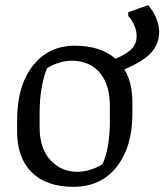

<svg xmlns="http://www.w3.org/2000/svg" viewBox="-20 -719 642 750"><path d="M559.1 -699.2Q582.5 -669.9 592 -643.6Q601.6 -617.2 601.6 -595.2Q601.6 -566.4 590.6 -542.7Q579.6 -519 554 -497.8Q528.3 -476.6 485.8 -457Q476.6 -452.6 465.8 -448.2Q497.1 -397.5 497.1 -320.3V-274.4Q497.1 -145 435.5 -67.1Q374 10.7 267.1 10.7Q160.6 10.7 103.8 -46.1Q46.9 -103 46.9 -204.6V-250Q46.9 -384.8 108.6 -462.6Q170.4 -540.5 272 -540.5Q373 -540.5 431.6 -489.3Q438.5 -492.7 444.8 -495.6Q470.2 -507.8 485.6 -520.3Q501 -532.7 507.3 -546.4Q513.7 -560.1 513.7 -577.6Q513.7 -594.7 508.5 -609.4Q503.4 -624 497.1 -634.8Q489.7 -647.5 481 -656.7V-671.4ZM409.2 -303.7Q409.2 -387.2 370.8 -433.8Q332.5 -480.5 262.2 -481.9Q235.4 -481.9 208.5 -473.4Q181.6 -464.8 164.1 -452.6Q151.4 -423.8 143.1 -377.9Q134.8 -332 134.8 -279.3V-221.2Q134.8 -139.2 177 -93.5Q219.2 -47.9 281.7 -47.9Q306.2 -47.9 332 -55.7Q357.9 -63.5 379.9 -77.1Q395 -108.9 402.1 -152.8Q409.2 -196.8 409.2 -245.6Z"/></svg>

Font: Noticia Text
Style: Regular
Weight: 400
Designer: JM Sole
Foundry: JM Sole
Version: Version 1.003